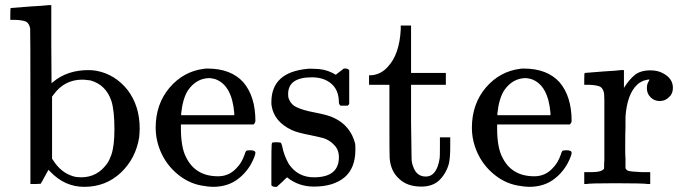

<svg xmlns="http://www.w3.org/2000/svg" viewBox="-20 -714 2659 745"><path d="M100 -689Q121 -690 140 -691.5Q159 -693 168 -694H176H179V-543L180 -391Q182 -392 186 -396Q241 -442 323 -442Q341 -442 356 -439Q427 -425 475 -365Q522 -303 522 -216Q522 -203 520 -181Q507 -100 450 -45Q391 11 307 11Q231 11 175 -48L168 -55L158 -37Q158 -36 156 -33Q154 -30 153 -28Q148 -19 147 -17Q146 -16 145 -13Q144 -10 143 -10L138 -1L118 0H98V-298Q98 -600 97 -603Q94 -621 83 -629Q70 -636 38 -637H20V-660Q20 -683 22 -683Q26 -683 100 -689ZM300 -405Q230 -405 188 -347L182 -339V-98L187 -91Q217 -44 264 -30Q276 -26 295 -26Q358 -26 396 -80Q405 -93 412 -113Q424 -148 424 -212Q424 -286 412 -323Q391 -385 331 -402Q307 -405 300 -405Z M964 -231H682V-216Q682 -142 702 -104Q738 -30 826 -30Q869 -30 898 -62Q918 -82 929 -114Q932 -125 935 -128Q938 -131 951 -131Q971 -131 971 -121Q971 -117 968 -108Q949 -56 908 -23Q867 11 806 11Q790 11 762 6Q706 -4 660 -46Q616 -86 596 -145Q584 -181 584 -218Q584 -310 638 -374Q692 -437 771 -447Q774 -448 785 -448Q876 -448 924 -395Q971 -340 971 -245Q971 -238 964 -231ZM889 -275Q880 -384 815 -407Q809 -409 794 -411Q742 -411 709 -363Q689 -331 683 -274V-267H889Z M1267 -388Q1238 -414 1190 -414Q1098 -414 1098 -349Q1098 -338 1100 -332Q1109 -308 1131 -298Q1156 -286 1199 -278Q1257 -267 1277 -256Q1340 -226 1358 -157Q1359 -153 1359 -133Q1359 -62 1317 -26Q1274 10 1198 10Q1138 10 1094 -26L1086 -19L1077 -10Q1069 -2 1065 1L1054 11H1046Q1039 11 1033 5V-74Q1033 -142 1034 -149Q1034 -160 1038 -161Q1039 -162 1054 -162Q1066 -162 1070 -160Q1072 -158 1075 -146Q1082 -110 1101 -77Q1136 -26 1198 -26Q1295 -26 1295 -104Q1295 -133 1277 -151Q1260 -170 1235 -178Q1229 -180 1212.5 -183.5Q1196 -187 1187 -189Q1130 -200 1111 -210Q1044 -242 1034 -303Q1033 -306 1033 -318Q1033 -434 1174 -447Q1178 -448 1198 -447Q1238 -447 1268 -432L1283 -424L1292 -431Q1313 -447 1314 -448H1322Q1329 -448 1335 -442V-310L1329 -304H1301Q1295 -310 1295 -316Q1295 -363 1267 -388Z M1535 -615H1575V-431H1710V-385H1575V-241Q1577 -104 1577 -100Q1577 -83 1583 -68Q1596 -29 1632 -29Q1675 -29 1686 -100Q1687 -105 1687 -146V-181H1727V-146Q1727 -102 1722 -80Q1712 -42 1685 -15Q1659 10 1615 10Q1560 10 1529 -20Q1496 -49 1492 -100Q1491 -105 1491 -248V-385H1412V-422H1421Q1458 -425 1484 -454Q1530 -502 1535 -600Z M2191 -231H1909V-216Q1909 -142 1929 -104Q1965 -30 2053 -30Q2096 -30 2125 -62Q2145 -82 2156 -114Q2159 -125 2162 -128Q2165 -131 2178 -131Q2198 -131 2198 -121Q2198 -117 2195 -108Q2176 -56 2135 -23Q2094 11 2033 11Q2017 11 1989 6Q1933 -4 1887 -46Q1843 -86 1823 -145Q1811 -181 1811 -218Q1811 -310 1865 -374Q1919 -437 1998 -447Q2001 -448 2012 -448Q2103 -448 2151 -395Q2198 -340 2198 -245Q2198 -238 2191 -231ZM2116 -275Q2107 -384 2042 -407Q2036 -409 2021 -411Q1969 -411 1936 -363Q1916 -331 1910 -274V-267H2116Z M2325 -437Q2346 -438 2364 -439.5Q2382 -441 2390 -442H2398H2401V-373Q2421 -405 2443 -423Q2465 -441 2504 -441Q2532 -441 2552 -430Q2591 -410 2591 -373Q2591 -350 2576 -337Q2561 -322 2540 -322Q2519 -322 2505 -336Q2490 -350 2490 -372Q2490 -389 2498 -400L2500 -405Q2498 -407 2477 -401Q2461 -394 2453 -386Q2413 -349 2407 -260V-221Q2406 -195 2406 -154V-127Q2406 -108 2407 -101V-81V-66V-61Q2412 -52 2419 -51Q2427 -48 2472 -46H2503V0H2494Q2476 -3 2367 -3Q2269 -3 2255 0H2247V-46H2263H2274Q2316 -46 2324 -60V-68Q2324 -82 2325 -91V-123V-162V-203V-270V-328L2324 -351Q2321 -369 2310 -377Q2297 -384 2265 -385H2247V-408Q2247 -431 2249 -431Q2253 -431 2325 -437Z"/></svg>

Font: KaTeX_Main
Style: Regular
Weight: 400
Version: Version